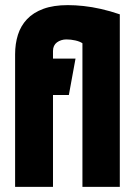

<svg xmlns="http://www.w3.org/2000/svg" viewBox="-20 -730 530 750"><path d="M302 -561V0H448V-674Q410 -687 374.5 -695Q339 -703 306.5 -706.5Q274 -710 245 -710Q189 -710 149.5 -695.5Q110 -681 85.5 -655Q61 -629 50 -594Q39 -559 39 -518V0H187V-359H249L275 -501H187V-531Q187 -542 191 -550.5Q195 -559 202.5 -564.5Q210 -570 219.5 -573Q229 -576 239 -576Q257 -576 274.5 -572Q292 -568 302 -561Z"/></svg>

Font: Advent Pro ExtraBold
Style: Regular
Weight: 800
Designer: VivaRado, Andreas Kalpakidis
Foundry: VivaRado, Andreas Kalpakidis
Version: Version 3.000